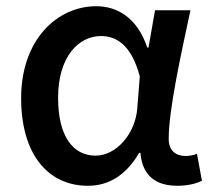

<svg xmlns="http://www.w3.org/2000/svg" viewBox="-20 -584 682 618"><path d="M263 14C332 14 387 -22 428 -92H432C438 -18 482 14 551 14C587 14 613 6 630 -2L614 -89C603 -84 589 -82 577 -82C546 -82 523 -99 523 -137C523 -231 563 -411 593 -551H479L458 -431H454C422 -527 357 -564 290 -564C163 -564 48 -455 48 -268C48 -87 135 14 263 14ZM288 -83C213 -83 167 -148 167 -269C167 -403 234 -468 305 -468C354 -468 403 -440 430 -338L422 -237C416 -152 353 -83 288 -83Z"/></svg>

Font: Noto Sans CJK HK Medium
Style: Regular
Weight: 500
Designer: Ryoko NISHIZUKA 西塚涼子 (kana, bopomofo & ideographs); Paul D. Hunt (Latin, Greek & Cyrillic); Sandoll Communications 산돌커뮤니
Foundry: Adobe
Version: Version 2.004;hotconv 1.0.118;makeotfexe 2.5.65603